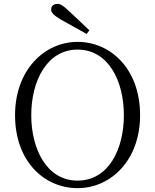

<svg xmlns="http://www.w3.org/2000/svg" viewBox="-20 -960 803 995"><path d="M443 -803C408 -837 372 -870 338 -902C308 -931 293 -940 278 -940C259 -940 245 -929 245 -911C245 -894 259 -880 298 -857C341 -833 385 -808 429 -784ZM142 -363C142 -540 223 -703 382 -703C542 -703 622 -540 622 -363C622 -186 542 -24 382 -24C223 -24 142 -186 142 -363ZM382 -743C211 -743 58 -598 58 -363C58 -123 210 15 382 15C555 15 706 -130 706 -363C706 -603 553 -743 382 -743Z"/></svg>

Font: Noto Serif CJK JP Light
Style: Regular
Weight: 300
Designer: Ryoko NISHIZUKA 西塚涼子 (kana & ideographs); Frank Grießhammer (Latin, Greek & Cyrillic); Wenlong ZHANG 张文龙 (bopomofo); San
Foundry: Adobe Systems Incorporated
Version: Version 1.001;PS 1.001;hotconv 16.6.54;makeotf.lib2.5.65590